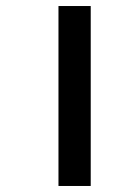

<svg xmlns="http://www.w3.org/2000/svg" viewBox="-20 -617 412 637"><path d="M174 0V-597H281V0Z"/></svg>

Font: Noto Sans Gujarati Condensed SemiBold
Style: Regular
Weight: 600
Width: 3
Designer: Jelle Bosma - Monotype Design Team, Universal Thirst
Foundry: Monotype Imaging Inc.
Version: Version 2.106; ttfautohint (v1.8.4.7-5d5b)